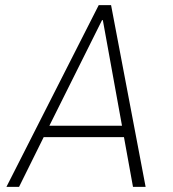

<svg xmlns="http://www.w3.org/2000/svg" viewBox="-20 -725 672 745"><path d="M5 0 363 -705H411L545 0H496L459 -204L485 -193H131L155 -204L54 0ZM376 -647 167 -228 154 -237H478L455 -228L379 -647Z"/></svg>

Font: Nunito Sans 7pt Condensed ExtraLight
Style: Italic
Weight: 250
Width: 3
Italic angle: -9°
Designer: Vernon Adams
Foundry: Vernon Adams
Version: Version 3.101;gftools[0.9.27]